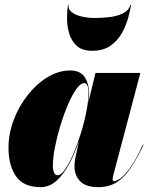

<svg xmlns="http://www.w3.org/2000/svg" viewBox="-20 -760 611 790"><path d="M262 -740Q259.5 -721.5 275.5 -709.5Q291.5 -697.5 317 -691.8Q342.5 -686 369.5 -686Q396.5 -686 427.8 -689.2Q459 -692.5 484 -704Q509 -715.5 517 -740H519.5Q516 -717 507 -685.2Q498 -653.5 480.8 -622.8Q463.5 -592 434 -571.5Q404.5 -551 359.5 -551Q318 -551 295.8 -571.5Q273.5 -592 264.5 -622.8Q255.5 -653.5 255.8 -685.2Q256 -717 259.5 -740ZM346.5 -375.5Q346.5 -362 343 -337.5L373 -460H557.5L445.5 -36.5Q443.5 -28.5 443.5 -22Q443.5 -14 450 -14Q454 -14 469.8 -22.5Q485.5 -31 510.5 -62.8Q535.5 -94.5 568 -165L571 -164.5Q545.5 -111.5 520 -72.2Q494.5 -33 462.2 -11.5Q430 10 384.5 10Q333 10 309.8 -14.2Q286.5 -38.5 286.5 -76Q286.5 -88.5 287.8 -96.8Q289 -105 290 -110L305 -179.5Q289 -131.5 266 -88Q243 -44.5 213.5 -17.2Q184 10 147.5 10Q76.5 10 45.8 -34.8Q15 -79.5 15 -152.5Q15 -210 36.2 -266.2Q57.5 -322.5 93.8 -368.5Q130 -414.5 175.2 -442.2Q220.5 -470 268.5 -470Q310.5 -470 328.5 -442.5Q346.5 -415 346.5 -375.5ZM344 -378.5Q344 -418 326.5 -418Q311.5 -418 294 -393.5Q276.5 -369 259.5 -329.2Q242.5 -289.5 228.5 -243.5Q214.5 -197.5 206 -154Q197.5 -110.5 197.5 -79Q197.5 -62 202 -50.5Q206.5 -39 217.5 -39Q231 -39 247.5 -62.8Q264 -86.5 281 -125.2Q298 -164 312.2 -209.8Q326.5 -255.5 335.2 -300Q344 -344.5 344 -378.5Z"/></svg>

Font: Bodoni* 72pt Fatface
Style: Italic
Weight: 900
Italic angle: -13°
Version: Version 2.3